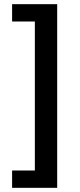

<svg xmlns="http://www.w3.org/2000/svg" viewBox="-20 -728 384 920"><path d="M254 172V-708H38V-625H147V89H38V172Z"/></svg>

Font: Falling Sky
Style: SeBd
Weight: 600
Designer: Paul D. Hunt
Foundry: Adobe Systems Incorporated
Version: Version 1.02